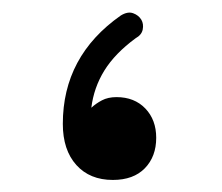

<svg xmlns="http://www.w3.org/2000/svg" viewBox="-20 -274 357 309"><path d="M161.6 15.6Q124.5 15.6 102.8 -8.5Q81.1 -32.7 81.1 -74.7Q81.1 -183.6 174.3 -249Q185.5 -255.9 194.3 -252.7Q203.1 -249.5 207.5 -242.2Q211.4 -235.4 209.7 -226.6Q208 -217.8 198.2 -212.4Q165 -188 147.9 -160.4Q130.9 -132.8 127 -100.6Q134.3 -107.4 144 -112.5Q153.8 -117.7 167.5 -117.7Q196.3 -117.7 213.9 -99.4Q231.4 -81.1 231.4 -52.2Q231.4 -22 213.1 -3.2Q194.8 15.6 161.6 15.6Z"/></svg>

Font: Mikhak-FD Regular
Style: FD-Regular
Weight: 400
Designer: Amin Abedi
Version: Version 3.2